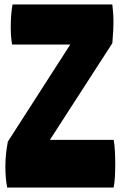

<svg xmlns="http://www.w3.org/2000/svg" viewBox="-20 -838 546 858"><path d="M12 0Q4 -43 4 -93Q4 -124 7 -151Q10 -178 15 -205L294 -639H34Q31 -656 29.5 -676Q28 -696 28 -717Q28 -744 30 -770.5Q32 -797 36 -818H482Q484 -800 485.5 -781Q487 -762 487 -740Q487 -723 486 -701.5Q485 -680 482 -645L203 -213H488Q492 -190 493.5 -162.5Q495 -135 495 -106Q495 -76 493.5 -48.5Q492 -21 488 0Z"/></svg>

Font: Ranchers
Style: Regular
Weight: 400
Designer: Pablo Impallari, Brenda Gallo
Foundry: Pablo Impallari, Brenda Gallo
Version: Version 1.000; ttfautohint (v0.8) -G 200 -r 50